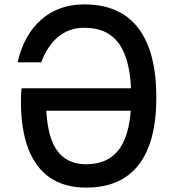

<svg xmlns="http://www.w3.org/2000/svg" viewBox="-20 -836 790 872"><path d="M160 -333 189 -380Q189 -232 233.5 -161Q278 -90 371 -90Q475 -90 525.5 -164.5Q576 -239 576 -393Q576 -555 524 -632.5Q472 -710 363 -710Q296 -710 246.5 -670.5Q197 -631 167 -553H60Q89 -679 168 -747.5Q247 -816 363 -816Q525 -816 607.5 -709Q690 -602 690 -393Q690 -190 609.5 -87Q529 16 371 16Q274 16 208 -28.5Q142 -73 108.5 -160.5Q75 -248 75 -378Q75 -417 78 -435H614V-333Z"/></svg>

Font: Martian Mono Custom sWd Rg
Style: Regular
Weight: 400
Width: 6
Monospace: yes
Designer: Alex Havermale
Foundry: Evil Martians
Version: Version 1.000